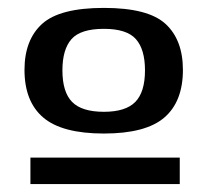

<svg xmlns="http://www.w3.org/2000/svg" viewBox="-20 -701 525 486"><path d="M42 -524Q42 -600 86.5 -640.5Q131 -681 243 -681Q355 -681 399 -640.5Q443 -600 443 -524Q443 -444 396 -403.5Q349 -363 243 -363Q137 -363 89.5 -403.5Q42 -444 42 -524ZM138 -523Q138 -468 162.5 -443Q187 -418 243 -418Q298 -418 322.5 -443Q347 -468 347 -523Q347 -576 324 -602Q301 -628 243 -628Q184 -628 161 -602Q138 -576 138 -523ZM57 -235V-302H435V-235Z"/></svg>

Font: Georama Extended Medium
Style: Regular
Weight: 500
Width: 7
Designer: Jean-Baptiste Levee
Foundry: Production Type
Version: Version 1.000